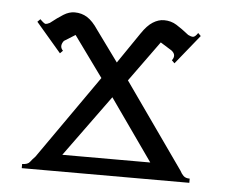

<svg xmlns="http://www.w3.org/2000/svg" viewBox="-40 -490 631 535"><g transform="rotate(5 275.5 -222.5)"><path d="M480.5 -31.2Q484.4 -23.4 490.2 -17.6Q496.1 -11.7 507.8 -11.7V0H39.1V-11.7Q54.7 -11.7 60.5 -19.5Q66.4 -27.3 74.2 -35.2L238.3 -269.5L156.2 -382.8L125 -363.3Q113.3 -347.7 125 -335.9L117.2 -328.1L46.9 -410.2L54.7 -418Q66.4 -406.2 70.3 -406.2Q74.2 -406.2 82 -410.2Q101.6 -425.8 117.2 -435.5Q132.8 -445.3 148.4 -445.3Q168 -445.3 183.6 -435.5Q199.2 -425.8 214.8 -402.3L277.3 -316.4L335.9 -402.3Q351.6 -425.8 367.2 -435.5Q382.8 -445.3 398.4 -445.3Q418 -445.3 433.6 -435.5Q449.2 -425.8 468.8 -410.2Q476.6 -406.2 482.4 -406.2Q488.3 -406.2 496.1 -418L503.9 -410.2L437.5 -328.1L429.7 -335.9Q441.4 -351.6 425.8 -363.3L394.5 -382.8L312.5 -269.5ZM148.4 -46.9H394.5L273.4 -218.8Z"/></g></svg>

Font: 和音 by 宁静之雨，公众号njzyshare
Style: Regular
Weight: 400
Designer: Steve Matteson
Foundry: Ascender Corporation
Version: Version 6.00;June 8, 2018;FontCreator 11.0.0.2388 32-bit